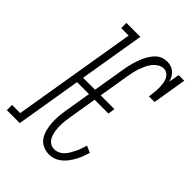

<svg xmlns="http://www.w3.org/2000/svg" viewBox="-250 -850 965 965"><g transform="rotate(45 233.0 -367.5)"><path d="M273 8Q250 8 229 -2Q208 -12 196 -30Q184 -48 178.5 -70.5Q173 -93 171.5 -116Q170 -139 172 -163Q174 -187 178 -210L201 -349H116L58 0H-34V-37H24L134 -698H81V-735H180L122 -386H207L235 -555Q237 -570 240.5 -585Q244 -600 248 -614.5Q252 -629 257.5 -643.5Q263 -658 270 -672Q277 -686 286 -699Q295 -712 307 -722.5Q319 -733 334 -738Q349 -743 364 -743Q379 -743 392 -738.5Q405 -734 415 -725Q425 -716 432 -704Q439 -692 442 -678L452 -735H492L462 -554H422Q424 -569 426 -584.5Q428 -600 428 -615.5Q428 -631 426.5 -646Q425 -661 419.5 -674Q414 -687 403 -696.5Q392 -706 376 -706Q360 -706 345 -696.5Q330 -687 319.5 -673.5Q309 -660 302 -644.5Q295 -629 289.5 -613.5Q284 -598 280.5 -582Q277 -566 274 -549L247 -386H345L339 -349H241L217 -204Q214 -187 212 -169Q210 -151 210 -133Q210 -115 212.5 -98Q215 -81 221.5 -65.5Q228 -50 241.5 -39.5Q255 -29 273 -29Q287 -29 301 -35.5Q315 -42 325.5 -53.5Q336 -65 343.5 -78Q351 -91 357.5 -104.5Q364 -118 368.5 -131.5Q373 -145 377 -159L413 -143Q408 -126 401.5 -109Q395 -92 386 -75.5Q377 -59 366 -44Q355 -29 340.5 -17Q326 -5 308.5 1.5Q291 8 273 8Z"/></g></svg>

Font: Iosevka Slab Extralight
Style: Italic
Weight: 200
Italic angle: -9°
Monospace: yes
Designer: Belleve Invis
Foundry: Belleve Invis
Version: Version 11.1.1; ttfautohint (v1.8.3)